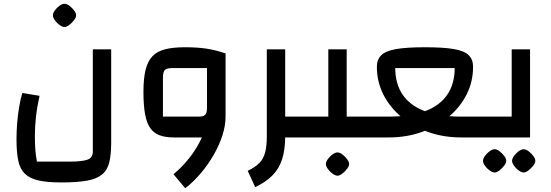

<svg xmlns="http://www.w3.org/2000/svg" viewBox="-20 -733 2940 1024"><path d="M177 129H348Q418 129 446.5 118.5Q475 108 475 76V-470H573V26Q573 90 563 132Q553 174 524.5 197.5Q496 221 444 230.5Q392 240 308 240Q233 240 186 229.5Q139 219 113 194Q87 169 77.5 124.5Q68 80 68 10Q68 -32 71.5 -76Q75 -120 82 -162Q89 -204 99 -237L191 -222Q178 -165 172 -111.5Q166 -58 166 -10Q166 34 168.5 66.5Q171 99 177 129ZM324 -589Q313 -589 298 -599.5Q283 -610 272.5 -625Q262 -640 262 -651Q262 -663 272.5 -677.5Q283 -692 297.5 -702.5Q312 -713 324 -713Q336 -713 350 -702.5Q364 -692 375 -677.5Q386 -663 386 -651Q386 -640 375 -625.5Q364 -611 349.5 -600Q335 -589 324 -589Z M907 0Q861 0 830 -12Q799 -24 780.5 -51Q762 -78 753.5 -125.5Q745 -173 745 -242Q745 -313 756 -359Q767 -405 792 -432Q817 -459 860 -470Q903 -481 966 -481Q1033 -481 1082 -473.5Q1131 -466 1183 -448V-111L1133 0ZM1040 -111Q1065 -111 1074.5 -121Q1084 -131 1084 -158V-370H898Q870 -370 859.5 -360Q849 -350 849 -319V-111ZM968 271 905 196Q942 166 974.5 128Q1007 90 1031.5 48.5Q1056 7 1070 -34Q1084 -75 1084 -111H1183Q1183 -64 1166.5 -12Q1150 40 1120.5 91.5Q1091 143 1052.5 189Q1014 235 968 271Z M1500 -111H1613V0H1500ZM1341 265 1301 178Q1341 159 1363 136.5Q1385 114 1394 80Q1403 46 1403 -6V-470H1501V-6Q1501 64 1485 115Q1469 166 1433.5 202Q1398 238 1341 265Z M1829 -111H1942V0H1573V-111H1731V-470H1829ZM1780 204Q1769 204 1754 193.5Q1739 183 1728.5 168Q1718 153 1718 142Q1718 130 1728.5 115.5Q1739 101 1753.5 90.5Q1768 80 1780 80Q1792 80 1806 90.5Q1820 101 1831 115.5Q1842 130 1842 142Q1842 153 1831 167.5Q1820 182 1805.5 193Q1791 204 1780 204Z M2439 -111H2591V0H2439ZM2088 -370Q2088 -286 2127.5 -228Q2167 -170 2245 -140.5Q2323 -111 2439 -111V0Q2345 0 2263.5 -29Q2182 -58 2120.5 -109.5Q2059 -161 2024.5 -229Q1990 -297 1990 -377Q1990 -416 2014 -439Q2038 -462 2094 -471.5Q2150 -481 2246 -481Q2344 -481 2400 -471.5Q2456 -462 2479.5 -439Q2503 -416 2503 -377Q2503 -297 2468.5 -229Q2434 -161 2372.5 -109.5Q2311 -58 2229.5 -29Q2148 0 2053 0V-111Q2170 -111 2248 -140.5Q2326 -170 2365.5 -228Q2405 -286 2405 -370ZM1902 -111H2053V0H1902Z M2551 0V-111H2709V-470H2807V0ZM2618 187Q2607 187 2592 176.5Q2577 166 2566.5 151Q2556 136 2556 125Q2556 113 2566.5 98.5Q2577 84 2591.5 73.5Q2606 63 2618 63Q2630 63 2644 73.5Q2658 84 2669 98.5Q2680 113 2680 125Q2680 136 2669 150.5Q2658 165 2643.5 176Q2629 187 2618 187ZM2773 187Q2762 187 2747 176.5Q2732 166 2721.5 151Q2711 136 2711 125Q2711 113 2721.5 98.5Q2732 84 2746.5 73.5Q2761 63 2773 63Q2785 63 2799 73.5Q2813 84 2824 98.5Q2835 113 2835 125Q2835 136 2824 150.5Q2813 165 2798.5 176Q2784 187 2773 187Z"/></svg>

Font: Changa Medium
Style: Regular
Weight: 500
Designer: Eduardo Rodriguez Tunni
Foundry: Eduardo Rodriguez Tunni
Version: Version 3.003